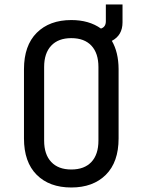

<svg xmlns="http://www.w3.org/2000/svg" viewBox="-20 -830 639 860"><path d="M299.3 9.8Q201.2 9.8 144.3 -47.1Q87.4 -104 87.4 -210V-520Q87.4 -626 144.5 -683.1Q201.7 -740.2 299.3 -740.2Q378.9 -740.2 432.1 -702.1Q454.1 -709 454.1 -734.9V-810.1H528.8V-730Q528.8 -671.9 481 -647Q510.7 -596.2 511.2 -521V-210Q511.2 -104 454.1 -47.1Q397 9.8 299.3 9.8ZM299.3 -70.8Q357.9 -70.8 389.4 -104.5Q420.9 -138.2 420.9 -200.2V-529.8Q420.9 -591.8 389.4 -625.5Q357.9 -659.2 299.3 -659.2Q241.2 -659.2 209.5 -625.5Q177.7 -591.8 177.7 -529.8V-200.2Q177.7 -138.2 209.5 -104.5Q241.2 -70.8 299.3 -70.8Z"/></svg>

Font: UDEV Gothic 35
Style: Regular
Weight: 400
Version: v2.1.0; ttfautohint (v1.8.4.7-5d5b-dirty) -l 6 -r 45 -G 200 